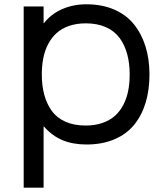

<svg xmlns="http://www.w3.org/2000/svg" viewBox="-20 -660 768 890"><path d="M581.1 -314.9Q581.1 -366.2 569.8 -408.2Q558.6 -450.2 535.2 -482.9Q511.7 -515.6 471.7 -533.7Q431.6 -551.8 377.9 -551.8Q334.5 -551.8 300 -539.8Q265.6 -527.8 242.2 -506.6Q218.8 -485.4 203.1 -455.3Q187.5 -425.3 180.7 -390.4Q173.8 -355.5 173.8 -314.9Q173.8 -263.2 185.1 -221.2Q196.3 -179.2 219.7 -146.5Q243.2 -113.8 283.2 -95.9Q323.2 -78.1 377 -78.1Q420.4 -78.1 454.8 -90.1Q489.3 -102.1 512.7 -123Q536.1 -144 551.8 -174.1Q567.4 -204.1 574.2 -239Q581.1 -273.9 581.1 -314.9ZM672.9 -314.9Q672.9 -242.7 655 -183.8Q637.2 -125 601.8 -81.5Q566.4 -38.1 510.3 -14.2Q454.1 9.8 380.9 9.8Q317.4 9.8 269.5 -10.3Q221.7 -30.3 184.1 -73.2H182.1V210H89.8V-629.9H182.1V-553.2H184.1Q215.8 -594.2 267.1 -617.2Q318.4 -640.1 380.9 -640.1Q453.1 -640.1 509.3 -615.7Q565.4 -591.3 600.8 -547.4Q636.2 -503.4 654.5 -444.6Q672.9 -385.7 672.9 -314.9Z"/></svg>

Font: Sinkin Sans 400 Regular
Style: Regular
Weight: 400
Designer: Keith Bates
Foundry: K-Type
Version: Sinkin Sans (version 1.0)  by Keith Bates   •   © 2014   www